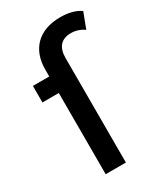

<svg xmlns="http://www.w3.org/2000/svg" viewBox="-187 -826 779 905"><g transform="rotate(-30 202.5 -374.0)"><path d="M23 -532V-442H112V0H222V-569C222 -628 250 -658 302 -658C329 -658 354 -649 373 -635L405 -719C378 -739 338 -748 296 -748C177 -748 112 -678 112 -570V-532Z"/></g></svg>

Font: Montserrat-Alt1 SemBd
Style: Regular
Weight: 600
Designer: Differentunic
Foundry: Differentunic
Version: Version 7.222